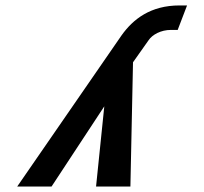

<svg xmlns="http://www.w3.org/2000/svg" viewBox="-20 -496 751 706"><path d="M640.3 -476C533.7 -476 469.5 -425.7 427 -366L43.2 190H169.5L363.5 -105L333.2 190H459.5L469.1 -267L526.3 -348C539.9 -368.6 571.8 -386 608.4 -386H633.4L667.8 -476Z"/></svg>

Font: Din Kursivschrift
Style: Extended Italic
Weight: 400
Version: Version 1.089